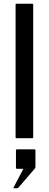

<svg xmlns="http://www.w3.org/2000/svg" viewBox="-20 -745 262 1035"><path d="M69 -725H154Q159 -725 159 -720V-5Q159 0 154 0H69Q64 0 64 -5V-720Q64 -725 69 -725ZM71 270H56Q51 270 53.5 265L106 165H71Q66 165 66 160V65Q66 60 71 60H166Q171 60 171 65V155Q171 160 166.5 165L80.5 265Q76 270 71 270Z"/></svg>

Font: MFEK Sans
Style: Regular
Weight: 400
Designer: Owen Earl
Foundry: indestructible type*
Version: Version 0.001; ttfautohint (v1.8.4.7-5d5b)